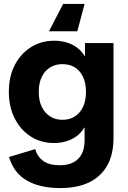

<svg xmlns="http://www.w3.org/2000/svg" viewBox="-20 -744 649 976"><path d="M286 212Q182 212 115.5 173Q49 134 26 54L159 14Q170 53 200.5 74.5Q231 96 283 96Q345 96 377.5 63.5Q410 31 410 -32V-95H408Q393 -69 369 -51.5Q345 -34 316 -25.5Q287 -17 254 -17Q188 -17 136.5 -50Q85 -83 55 -141.5Q25 -200 25 -277Q25 -355 55 -413Q85 -471 137 -504Q189 -537 255 -537Q288 -537 317.5 -528.5Q347 -520 371 -502.5Q395 -485 411 -458H412V-525H557V-43Q557 41 525 97.5Q493 154 433 183Q373 212 286 212ZM297 -135Q334 -135 360.5 -152Q387 -169 402 -200.5Q417 -232 417 -277Q417 -322 402 -353.5Q387 -385 360.5 -401.5Q334 -418 297 -418Q262 -418 235 -401.5Q208 -385 192.5 -353.5Q177 -322 177 -277Q177 -232 192.5 -200.5Q208 -169 235 -152Q262 -135 297 -135ZM410 -724 373 -585H229L301 -724Z"/></svg>

Font: TikTok Sans 24pt
Style: Bold
Weight: 700
Version: Version 4.000